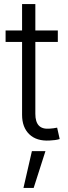

<svg xmlns="http://www.w3.org/2000/svg" viewBox="-20 -694 336 955"><path d="M267.6 -542.5V-485.4H7.8V-542.5ZM89.8 -673.8H155.8V-127.4Q155.8 -87.9 173.3 -69.3Q190.9 -50.8 228 -54.2Q234.9 -54.2 245.4 -55.9Q255.9 -57.6 264.2 -59.1L276.9 -2.4Q266.1 1 252.9 2.7Q239.7 4.4 227.1 4.9Q162.1 8.8 126 -25.9Q89.8 -60.5 89.8 -123ZM96.7 240.7 138.7 57.6H206.1L147.5 240.7Z"/></svg>

Font: Inter 16pt Light
Style: Regular
Weight: 300
Version: Version 4.001;git-66647c0bb